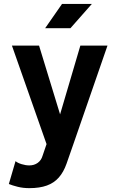

<svg xmlns="http://www.w3.org/2000/svg" viewBox="-20 -743 600 990"><path d="M323.2 100.8 358.4 0 534.2 -507.8H394.3L289.8 -153.3L181.4 -507.8H41.5L220 0L199.2 61Q192.6 83.7 174.4 96.8Q156.2 109.9 131.1 109.9Q112.3 109.9 91.6 103.5Q70.8 97.2 60.1 87.9L25.6 205.8Q44.2 213.4 71.4 220.2Q98.6 227.1 131.1 227.1Q184.6 227.1 221.7 213.6Q258.8 200.2 283.3 172.2Q307.9 144.3 323.2 100.8ZM343.3 -597.7 453.6 -722.7H299.8L212.9 -597.7Z"/></svg>

Font: Giphurs
Style: Regular
Weight: 400
Version: Version 2.010